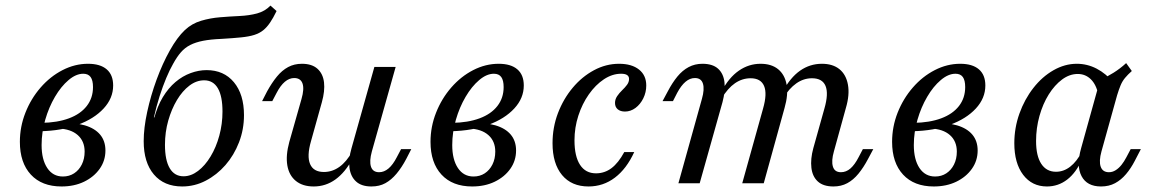

<svg xmlns="http://www.w3.org/2000/svg" viewBox="-20 -653 4101 684"><path d="M199.2 11.3Q129 11.3 89.9 -31Q50.8 -73.4 50.8 -147.6Q50.8 -201.6 70.6 -251.6Q90.3 -301.6 124.6 -341.1Q158.9 -380.6 202.8 -403.2Q246.8 -425.8 293.5 -425.8Q337.1 -425.8 360.1 -406Q383.1 -386.3 383.1 -348.4Q383.1 -303.2 349.2 -266.5Q315.3 -229.8 257.3 -208.5Q199.2 -187.1 124.2 -185.5L127.4 -215.3Q184.7 -216.1 225.8 -231.5Q266.9 -246.8 289.1 -275.4Q311.3 -304 311.3 -342.7Q311.3 -366.9 302.8 -378.6Q294.4 -390.3 276.6 -390.3Q250.8 -390.3 224.2 -367.7Q197.6 -345.2 175.8 -308.1Q154 -271 141.1 -226.2Q128.2 -181.5 128.2 -136.3Q128.2 -84.7 148.4 -54.4Q168.5 -24.2 204 -24.2Q226.6 -24.2 244 -35.5Q261.3 -46.8 271.4 -66.9Q281.5 -87.1 281.5 -112.9Q281.5 -150 256.9 -171.8Q232.3 -193.5 187.9 -195.2L195.2 -213.7Q246 -216.9 281.9 -206.5Q317.7 -196 336.7 -173.4Q355.6 -150.8 355.6 -116.9Q355.6 -80.6 335.1 -51.6Q314.5 -22.6 279.4 -5.6Q244.4 11.3 199.2 11.3Z M629 11.3Q564.5 11.3 528.2 -31.5Q491.9 -74.2 491.9 -150Q491.9 -196.8 504.4 -254.4Q516.9 -312.1 537.9 -369.4Q558.9 -426.6 585.1 -473.4Q611.3 -520.2 638.7 -546Q663.7 -569.4 696.4 -579Q729 -588.7 764.1 -591.5Q799.2 -594.4 833.5 -596Q867.7 -597.6 896 -605.2Q924.2 -612.9 943.5 -633.1L965.3 -613.7Q953.2 -588.7 941.9 -572.2Q930.6 -555.6 917.7 -545.2Q904.8 -534.7 885.9 -528.6Q866.9 -522.6 838.7 -519.8Q810.5 -516.9 769.4 -514.5Q730.6 -512.9 703.6 -507.7Q676.6 -502.4 657.7 -492.7Q638.7 -483.1 624.6 -466.9Q610.5 -450.8 596.8 -425.8Q584.7 -404.8 572.2 -375Q559.7 -345.2 548.4 -309.7Q537.1 -274.2 528.2 -234.7H534.7L528.2 -228.2Q540.3 -274.2 560.1 -306.9Q579.8 -339.5 605.2 -360.9Q630.6 -382.3 659.3 -392.7Q687.9 -403.2 716.1 -403.2Q777.4 -403.2 813.3 -360.1Q849.2 -316.9 849.2 -242.7Q849.2 -191.9 831.5 -146Q813.7 -100 783.1 -64.9Q752.4 -29.8 712.9 -9.3Q673.4 11.3 629 11.3ZM633.9 -25Q660.5 -25 685.5 -44Q710.5 -62.9 730.2 -95.6Q750 -128.2 761.3 -169.8Q772.6 -211.3 772.6 -255.6Q772.6 -310.5 756 -338.7Q739.5 -366.9 707.3 -366.9Q679.8 -366.9 654.8 -348Q629.8 -329 610.5 -296.8Q591.1 -264.5 579.4 -223.4Q567.7 -182.3 567.7 -137.1Q567.7 -82.3 584.7 -53.6Q601.6 -25 633.9 -25Z M1097.6 11.3Q1058.1 11.3 1033.9 -8.5Q1009.7 -28.2 1003.6 -63.7Q997.6 -99.2 1010.5 -146.8L1054 -300Q1064.5 -336.3 1057.7 -355.6Q1050.8 -375 1028.2 -375Q1010.5 -375 994.8 -361.7Q979 -348.4 965.3 -321.8L950 -292.7H913.7L931.5 -327.4Q948.4 -358.1 966.5 -380.2Q984.7 -402.4 1006.5 -414.1Q1028.2 -425.8 1055.6 -425.8Q1091.1 -425.8 1110.9 -408.1Q1130.6 -390.3 1134.3 -359.7Q1137.9 -329 1126.6 -288.7L1087.9 -150Q1072.6 -96.8 1084.7 -68.5Q1096.8 -40.3 1133.9 -40.3Q1163.7 -40.3 1189.1 -58.5Q1214.5 -76.6 1234.7 -112.9L1236.3 -87.9Q1209.7 -38.7 1175 -13.7Q1140.3 11.3 1097.6 11.3ZM1303.2 11.3Q1267.7 11.3 1248.4 -6.5Q1229 -24.2 1225 -55.2Q1221 -86.3 1232.3 -125L1313.7 -414.5H1389.5L1304.8 -113.7Q1295.2 -79 1301.6 -59.3Q1308.1 -39.5 1330.6 -39.5Q1348.4 -39.5 1364.1 -52.8Q1379.8 -66.1 1393.5 -92.7L1408.9 -121.8H1445.2L1427.4 -87.1Q1411.3 -56.5 1392.7 -34.3Q1374.2 -12.1 1352.8 -0.4Q1331.5 11.3 1303.2 11.3Z M1662.1 11.3Q1591.9 11.3 1552.8 -31Q1513.7 -73.4 1513.7 -147.6Q1513.7 -201.6 1533.5 -251.6Q1553.2 -301.6 1587.5 -341.1Q1621.8 -380.6 1665.7 -403.2Q1709.7 -425.8 1756.5 -425.8Q1800 -425.8 1823 -406Q1846 -386.3 1846 -348.4Q1846 -303.2 1812.1 -266.5Q1778.2 -229.8 1720.2 -208.5Q1662.1 -187.1 1587.1 -185.5L1590.3 -215.3Q1647.6 -216.1 1688.7 -231.5Q1729.8 -246.8 1752 -275.4Q1774.2 -304 1774.2 -342.7Q1774.2 -366.9 1765.7 -378.6Q1757.3 -390.3 1739.5 -390.3Q1713.7 -390.3 1687.1 -367.7Q1660.5 -345.2 1638.7 -308.1Q1616.9 -271 1604 -226.2Q1591.1 -181.5 1591.1 -136.3Q1591.1 -84.7 1611.3 -54.4Q1631.5 -24.2 1666.9 -24.2Q1689.5 -24.2 1706.9 -35.5Q1724.2 -46.8 1734.3 -66.9Q1744.4 -87.1 1744.4 -112.9Q1744.4 -150 1719.8 -171.8Q1695.2 -193.5 1650.8 -195.2L1658.1 -213.7Q1708.9 -216.9 1744.8 -206.5Q1780.6 -196 1799.6 -173.4Q1818.5 -150.8 1818.5 -116.9Q1818.5 -80.6 1798 -51.6Q1777.4 -22.6 1742.3 -5.6Q1707.3 11.3 1662.1 11.3Z M2076.6 11.3Q2016.1 11.3 1982.3 -29.4Q1948.4 -70.2 1948.4 -142.7Q1948.4 -199.2 1967.7 -250Q1987.1 -300.8 2020.2 -340.3Q2053.2 -379.8 2096 -402.8Q2138.7 -425.8 2185.5 -425.8Q2230.6 -425.8 2256.5 -405.2Q2282.3 -384.7 2282.3 -348.4Q2282.3 -324.2 2271.8 -302.8Q2261.3 -281.5 2244 -268.5Q2226.6 -255.6 2206.5 -255.6Q2190.3 -255.6 2180.6 -263.7Q2171 -271.8 2171 -286.3Q2171 -299.2 2178.6 -310.5Q2186.3 -321.8 2196.4 -331.5Q2206.5 -341.1 2213.7 -350.8Q2221 -360.5 2221 -371.8Q2221 -390.3 2192.7 -390.3Q2161.3 -390.3 2131.5 -370.6Q2101.6 -350.8 2077.8 -316.9Q2054 -283.1 2040.3 -240.7Q2026.6 -198.4 2026.6 -153.2Q2026.6 -96 2046.4 -65.7Q2066.1 -35.5 2103.2 -35.5Q2133.9 -35.5 2158.5 -54Q2183.1 -72.6 2204 -111.3H2239.5Q2212.1 -51.6 2170.6 -20.2Q2129 11.3 2076.6 11.3Z M2949.2 11.3Q2912.9 11.3 2893.5 -6.5Q2874.2 -24.2 2870.6 -55.2Q2866.9 -86.3 2877.4 -125L2916.9 -266.1Q2932.3 -319.4 2921 -346.8Q2909.7 -374.2 2872.6 -374.2Q2842.7 -374.2 2816.9 -356Q2791.1 -337.9 2769.4 -302.4L2768.5 -326.6Q2795.2 -376.6 2830.2 -401.2Q2865.3 -425.8 2908.1 -425.8Q2946.8 -425.8 2970.6 -406.5Q2994.4 -387.1 3000.8 -351.2Q3007.3 -315.3 2993.5 -268.5L2950.8 -113.7Q2941.1 -79.8 2947.2 -59.7Q2953.2 -39.5 2975.8 -39.5Q2994.4 -39.5 3009.7 -52.8Q3025 -66.1 3038.7 -92.7L3054 -121.8H3091.1L3072.6 -87.1Q3056.5 -56.5 3038.3 -34.3Q3020.2 -12.1 2998.4 -0.4Q2976.6 11.3 2949.2 11.3ZM2396.8 0 2480.6 -300.8Q2490.3 -334.7 2484.3 -354.8Q2478.2 -375 2455.6 -375Q2437.9 -375 2422.2 -361.7Q2406.5 -348.4 2392.7 -322.6L2377.4 -292.7H2340.3L2358.9 -327.4Q2375 -358.1 2393.1 -380.2Q2411.3 -402.4 2433.5 -414.1Q2455.6 -425.8 2482.3 -425.8Q2518.5 -425.8 2537.9 -408.5Q2557.3 -391.1 2560.9 -360.1Q2564.5 -329 2554 -289.5L2472.6 0ZM2624.2 0 2698.4 -266.1Q2713.7 -319.4 2702 -346.8Q2690.3 -374.2 2654 -374.2Q2624.2 -374.2 2598.4 -356.5Q2572.6 -338.7 2550.8 -302.4L2550 -326.6Q2576.6 -376.6 2612.1 -401.2Q2647.6 -425.8 2689.5 -425.8Q2728.2 -425.8 2752 -406.5Q2775.8 -387.1 2782.3 -351.6Q2788.7 -316.1 2775 -268.5L2700.8 0Z M3306.5 11.3Q3236.3 11.3 3197.2 -31Q3158.1 -73.4 3158.1 -147.6Q3158.1 -201.6 3177.8 -251.6Q3197.6 -301.6 3231.9 -341.1Q3266.1 -380.6 3310.1 -403.2Q3354 -425.8 3400.8 -425.8Q3444.4 -425.8 3467.3 -406Q3490.3 -386.3 3490.3 -348.4Q3490.3 -303.2 3456.5 -266.5Q3422.6 -229.8 3364.5 -208.5Q3306.5 -187.1 3231.5 -185.5L3234.7 -215.3Q3291.9 -216.1 3333.1 -231.5Q3374.2 -246.8 3396.4 -275.4Q3418.5 -304 3418.5 -342.7Q3418.5 -366.9 3410.1 -378.6Q3401.6 -390.3 3383.9 -390.3Q3358.1 -390.3 3331.5 -367.7Q3304.8 -345.2 3283.1 -308.1Q3261.3 -271 3248.4 -226.2Q3235.5 -181.5 3235.5 -136.3Q3235.5 -84.7 3255.6 -54.4Q3275.8 -24.2 3311.3 -24.2Q3333.9 -24.2 3351.2 -35.5Q3368.5 -46.8 3378.6 -66.9Q3388.7 -87.1 3388.7 -112.9Q3388.7 -150 3364.1 -171.8Q3339.5 -193.5 3295.2 -195.2L3302.4 -213.7Q3353.2 -216.9 3389.1 -206.5Q3425 -196 3444 -173.4Q3462.9 -150.8 3462.9 -116.9Q3462.9 -80.6 3442.3 -51.6Q3421.8 -22.6 3386.7 -5.6Q3351.6 11.3 3306.5 11.3Z M3709.7 11.3Q3656.5 11.3 3625 -30.2Q3593.5 -71.8 3593.5 -142.7Q3593.5 -197.6 3611.7 -248.4Q3629.8 -299.2 3661.3 -339.5Q3692.7 -379.8 3733.1 -402.8Q3773.4 -425.8 3816.1 -425.8Q3853.2 -425.8 3886.7 -408.5Q3920.2 -391.1 3947.6 -358.1L3892.7 -316.1Q3885.5 -351.6 3866.1 -370.6Q3846.8 -389.5 3819.4 -389.5Q3790.3 -389.5 3763.7 -369.8Q3737.1 -350 3716.1 -316.5Q3695.2 -283.1 3683.1 -239.9Q3671 -196.8 3671 -150.8Q3671 -97.6 3689.5 -69.4Q3708.1 -41.1 3741.9 -41.1Q3769.4 -41.1 3792.7 -59.3Q3816.1 -77.4 3833.9 -112.1V-83.9Q3813.7 -37.9 3781.9 -13.3Q3750 11.3 3709.7 11.3ZM3902.4 11.3Q3852.4 11.3 3833.1 -25.4Q3813.7 -62.1 3831.5 -125L3899.2 -368.5Q3923.4 -379 3947.2 -394Q3971 -408.9 3991.9 -428.2L4012.1 -400Q3997.6 -387.1 3987.9 -375.4Q3978.2 -363.7 3972.2 -349.2Q3966.1 -334.7 3959.7 -313.7L3904 -113.7Q3894.4 -79 3901.2 -59.3Q3908.1 -39.5 3930.6 -39.5Q3943.5 -39.5 3954.8 -46.8Q3966.1 -54 3975.4 -65.7Q3984.7 -77.4 3992.7 -92.7L4008.1 -121.8H4044.4L4022.6 -79.8Q4008.9 -53.2 3991.5 -32.7Q3974.2 -12.1 3952.4 -0.4Q3930.6 11.3 3902.4 11.3Z"/></svg>

Font: Playfair 9pt
Style: Italic
Weight: 400
Italic angle: -15.6°
Designer: Claus Eggers Sørensen
Foundry: Claus Eggers Sørensen
Version: Version 2.001;gftools[0.9.30]